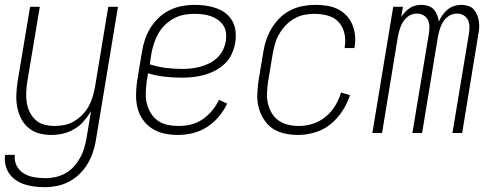

<svg xmlns="http://www.w3.org/2000/svg" viewBox="-25 -548 2045 791"><path d="M160 223Q138 223 117.5 220.5Q97 218 77.5 212Q58 206 41 194.5Q24 183 13 167Q2 151 -2.5 131Q-7 111 -4 90H36Q33 114 43.5 134.5Q54 155 73 166.5Q92 178 115.5 182Q139 186 163 186Q183 186 203.5 181.5Q224 177 243.5 166.5Q263 156 278 139.5Q293 123 304 104Q315 85 321 65Q327 45 331 24L350 -90Q337 -68 320 -48.5Q303 -29 280.5 -16Q258 -3 234 2.5Q210 8 186 8Q159 8 134.5 1Q110 -6 91 -22.5Q72 -39 61 -61.5Q50 -84 45.5 -109.5Q41 -135 42.5 -162Q44 -189 48 -215L99 -520H139L87 -209Q84 -188 83 -166.5Q82 -145 85.5 -124Q89 -103 98 -85Q107 -67 122 -53.5Q137 -40 157.5 -34.5Q178 -29 200 -29Q220 -29 240 -33Q260 -37 278.5 -47.5Q297 -58 313 -74Q329 -90 339.5 -108.5Q350 -127 356 -147Q362 -167 366 -187L421 -520H461L370 30Q366 55 357.5 80Q349 105 335.5 127.5Q322 150 302.5 169Q283 188 259 200.5Q235 213 210 218Q185 223 160 223Z M707 8Q679 8 651.5 2Q624 -4 601.5 -18.5Q579 -33 563.5 -55Q548 -77 541.5 -103.5Q535 -130 535.5 -158.5Q536 -187 540 -215L560 -335Q564 -361 572.5 -386Q581 -411 595 -433.5Q609 -456 629 -475Q649 -494 673.5 -506Q698 -518 724 -523Q750 -528 775 -528Q798 -528 821 -525Q844 -522 865.5 -514.5Q887 -507 904.5 -493.5Q922 -480 932.5 -461Q943 -442 945.5 -418.5Q948 -395 944 -372Q940 -349 930 -326.5Q920 -304 902 -286.5Q884 -269 862 -257.5Q840 -246 817 -239.5Q794 -233 770.5 -230.5Q747 -228 725 -228Q689 -228 654 -232Q619 -236 585 -246L579 -209Q576 -187 575.5 -164Q575 -141 580.5 -119.5Q586 -98 597.5 -80Q609 -62 626.5 -50Q644 -38 666 -33.5Q688 -29 711 -29Q736 -29 761.5 -35Q787 -41 809 -56Q831 -71 848.5 -92Q866 -113 877 -137L911 -121Q897 -92 876 -67Q855 -42 827.5 -24.5Q800 -7 769 0.5Q738 8 707 8ZM725 -264Q743 -264 762 -266Q781 -268 800 -273Q819 -278 837 -287Q855 -296 869.5 -309.5Q884 -323 893 -341Q902 -359 905 -377Q908 -395 906 -412.5Q904 -430 895 -443.5Q886 -457 872.5 -466.5Q859 -476 843 -481.5Q827 -487 810 -489Q793 -491 775 -491Q754 -491 733 -487Q712 -483 692 -472.5Q672 -462 655.5 -446Q639 -430 628 -411Q617 -392 610 -371Q603 -350 599 -329L592 -283Q623 -273 656.5 -268.5Q690 -264 725 -264Z M1203 8Q1175 8 1147.5 2Q1120 -4 1098.5 -18.5Q1077 -33 1062.5 -55.5Q1048 -78 1041 -104Q1034 -130 1035 -158.5Q1036 -187 1040 -215L1060 -335Q1064 -361 1072.5 -385.5Q1081 -410 1095 -433Q1109 -456 1128.5 -475Q1148 -494 1172 -506Q1196 -518 1222 -523Q1248 -528 1273 -528Q1297 -528 1321 -524.5Q1345 -521 1365.5 -511Q1386 -501 1401.5 -485Q1417 -469 1426 -448Q1435 -427 1437.5 -403.5Q1440 -380 1436 -356L1435 -350H1395V-354Q1400 -383 1394 -410Q1388 -437 1370.5 -456.5Q1353 -476 1326 -483.5Q1299 -491 1270 -491Q1250 -491 1229 -487Q1208 -483 1188.5 -472Q1169 -461 1153.5 -445Q1138 -429 1126.5 -410Q1115 -391 1109 -370.5Q1103 -350 1099 -329L1079 -209Q1076 -187 1075 -164.5Q1074 -142 1079 -121Q1084 -100 1095 -81.5Q1106 -63 1123.5 -51Q1141 -39 1162.5 -34Q1184 -29 1207 -29Q1235 -29 1263.5 -38Q1292 -47 1316 -66.5Q1340 -86 1356 -112.5Q1372 -139 1380 -167L1417 -156Q1406 -122 1385.5 -90.5Q1365 -59 1336.5 -36Q1308 -13 1272.5 -2.5Q1237 8 1203 8Z M1509 0 1595 -520H1635L1628 -478Q1635 -489 1644 -498.5Q1653 -508 1663.5 -515Q1674 -522 1686.5 -525Q1699 -528 1711 -528Q1726 -528 1739.5 -523.5Q1753 -519 1762 -509Q1771 -499 1776 -486Q1781 -473 1783 -459Q1789 -473 1798 -486Q1807 -499 1819.5 -509Q1832 -519 1846.5 -523.5Q1861 -528 1876 -528Q1890 -528 1904 -523.5Q1918 -519 1926.5 -509.5Q1935 -500 1940.5 -487Q1946 -474 1948 -460Q1950 -446 1949 -431.5Q1948 -417 1945 -403L1879 0H1839L1907 -410Q1909 -424 1909 -438.5Q1909 -453 1903 -465.5Q1897 -478 1885 -485Q1873 -492 1858 -492Q1847 -492 1836.5 -488.5Q1826 -485 1817 -477Q1808 -469 1801.5 -459.5Q1795 -450 1791 -439.5Q1787 -429 1784 -418Q1781 -407 1779 -396L1714 0H1674L1742 -410Q1744 -424 1744 -438.5Q1744 -453 1738 -465.5Q1732 -478 1720 -485Q1708 -492 1693 -492Q1682 -492 1671.5 -488.5Q1661 -485 1652 -477Q1643 -469 1636.5 -459.5Q1630 -450 1626 -439.5Q1622 -429 1619 -418Q1616 -407 1614 -396L1549 0Z"/></svg>

Font: Iosevka Term Curly Extralight
Style: Italic
Weight: 200
Italic angle: -9°
Designer: Belleve Invis
Foundry: Belleve Invis
Version: Version 32.3.0